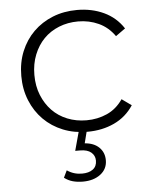

<svg xmlns="http://www.w3.org/2000/svg" viewBox="-53 -572 663 834"><g transform="rotate(-5 278.5 -154.5)"><path d="M314 4Q256 4 207.5 -15.5Q159 -35 123.5 -70.5Q88 -106 68 -155Q48 -204 48 -262Q48 -321 68 -369.5Q88 -418 123.5 -453Q159 -488 207.5 -507.5Q256 -527 314 -527Q378 -527 430.5 -502.5Q483 -478 515 -429L473 -399Q445 -439 403.5 -458Q362 -477 314 -477Q269 -477 230.5 -461.5Q192 -446 164.5 -418Q137 -390 121 -350Q105 -310 105 -262Q105 -213 121 -173.5Q137 -134 164.5 -105.5Q192 -77 230.5 -61.5Q269 -46 314 -46Q362 -46 403.5 -64.5Q445 -83 473 -124L515 -94Q483 -45 430.5 -20.5Q378 4 314 4ZM275 218Q251 218 231 212.5Q211 207 194 194L209 163Q238 183 274 183Q304 183 321.5 170Q339 157 339 132Q339 110 322.5 96Q306 82 274 82H253L277 -6H312L297 53Q337 56 359.5 78Q382 100 382 134Q382 172 352 195Q322 218 275 218Z"/></g></svg>

Font: Montserrat-Alt1 Light
Style: Regular
Weight: 300
Designer: Differentunic
Foundry: Differentunic
Version: Version 7.222